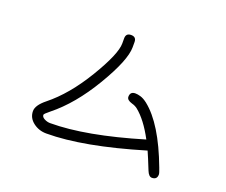

<svg xmlns="http://www.w3.org/2000/svg" viewBox="-113 -808 1227 1042"><g transform="rotate(20 500.0 -287.0)"><path d="M778 -73Q441 28 230 28Q186 28 153 2.5Q120 -23 120 -62Q120 -96 170 -136Q274 -219 362 -365Q450 -511 450 -572V-602Q450 -632 480 -632Q510 -632 510 -602V-572Q510 -497 416 -339Q322 -181 209 -91Q180 -68 180 -62Q180 -49 196.5 -40.5Q213 -32 230 -32Q434 -32 751 -127Q700 -223 644 -268Q630 -279 611 -284Q580 -293 580 -312Q580 -342 610 -342Q623 -342 640 -337Q658 -332 680 -315Q785 -232 869 -8Q880 20 880 28Q880 58 850 58Q832 58 820 28Q792 -42 778 -73Z"/></g></svg>

Font: Pecita
Style: Book
Weight: 400
Width: 7
Version: Version 4.3